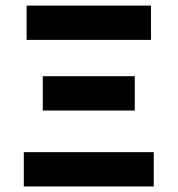

<svg xmlns="http://www.w3.org/2000/svg" viewBox="-20 -672 640 692"><path d="M65.8 0V-123.6H534.2V0ZM134.2 -273.7V-397.3H465.8V-273.7ZM75.8 -528.2V-651.8H524.2V-528.2Z"/></svg>

Font: Source Code Pro ExtraLight
Style: Regular
Weight: 200
Monospace: yes
Designer: Paul D. Hunt, Teo Tuominen
Foundry: Adobe
Version: Version 1.026;hotconv 1.1.0;makeotfexe 2.6.0